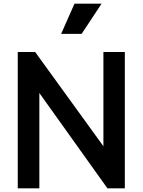

<svg xmlns="http://www.w3.org/2000/svg" viewBox="-20 -1029 779 1049"><path d="M77 0H195V-521L567 0H662V-745H545V-230L172 -745H77ZM314 -844H426L535 -1009H387Z"/></svg>

Font: Custom Plus Jakarta Sans SemiBold
Style: Regular
Weight: 600
Designer: Gumpita Rahayu & FullSphere
Foundry: Tokotype & FullSphere
Version: Version 1.001;hotconv 1.0.117;makeotfexe 2.5.65602